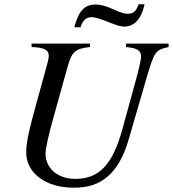

<svg xmlns="http://www.w3.org/2000/svg" viewBox="-20 -856 805 894"><path d="M625 -836C614 -803 601 -792 574 -792C559 -792 542 -797 512 -811C474 -828 449 -835 426 -835C374 -835 346 -806 326 -729H355C365 -761 381 -776 406 -776C423 -776 447 -769 501 -747C527 -737 545 -732 558 -732C606 -732 639 -769 653 -836ZM765 -653H567V-637C620 -632 637 -621 637 -591C637 -582 630 -547 614 -488L550 -255C505 -91 443 -23 330 -23C252 -23 192 -70 192 -141C192 -163 205 -225 232 -320L295 -546C314 -615 331 -630 399 -637V-653H127V-637C189 -635 207 -622 207 -596C207 -584 203 -569 198 -551L146 -362C120 -267 102 -200 102 -146C102 -51 192 18 323 18C388 18 438 3 481 -34C524 -70 556 -128 578 -203L661 -488C699 -618 703 -623 765 -637Z"/></svg>

Font: XITS
Style: Italic
Weight: 400
Italic angle: -16.33°
Designer: MicroPress Inc., with final additions and corrections provided by Coen Hoffman, Elsevier (retired)
Version: Version 1.107